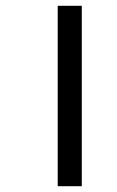

<svg xmlns="http://www.w3.org/2000/svg" viewBox="-20 -642 404 662"><path d="M179 0H262V-622H179Z"/></svg>

Font: Noto Sans Bengali ExtraCondensed Medium
Style: Regular
Weight: 500
Width: 2
Designer: Joana Ranito - Universal Thirst; Jelle Bosma - Monotype Design Team
Foundry: Universal Thirst ehf.
Version: Version 3.000